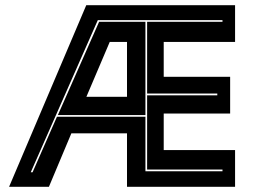

<svg xmlns="http://www.w3.org/2000/svg" viewBox="-20 -720 1007 740"><path d="M15 0 312.5 -700H886V-558.5H611V-424H867V-282.5H611V-141.5H886V0H469.5V-206H255L168.5 0ZM98.5 -56H105.5L199.5 -270H540.5V-60H837.5V-66.5H547V-352.5H817.5V-359.5H547V-636H837.5V-642.5H357ZM203 -276.5 362 -636H540.5V-276.5ZM313 -347H469.5V-558.5H403Z"/></svg>

Font: Tourney ExtraBold
Style: Regular
Weight: 800
Designer: Tyler Finck
Foundry: Etcetera Type Co
Version: Version 1.015